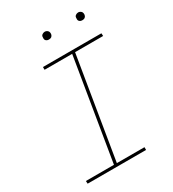

<svg xmlns="http://www.w3.org/2000/svg" viewBox="-215 -1028 1030 1144"><g transform="rotate(-30 300.0 -456.0)"><path d="M447 0H45L44 -19H237L352 -716H162V-735H564L565 -716H372L257 -19H447ZM505 -859Q499 -859 493.5 -861Q488 -863 484 -867.5Q480 -872 479.5 -878.5Q479 -885 480 -891Q480 -896 482.5 -900Q485 -904 489 -906.5Q493 -909 497 -910.5Q501 -912 506 -912Q512 -912 517.5 -909.5Q523 -907 527 -902.5Q531 -898 532 -891.5Q533 -885 532 -879Q531 -874 528.5 -870Q526 -866 522.5 -863.5Q519 -861 514.5 -860Q510 -859 505 -859ZM275 -859Q269 -859 263.5 -861Q258 -863 254 -867.5Q250 -872 249.5 -878.5Q249 -885 250 -891Q250 -896 252.5 -900Q255 -904 259 -906.5Q263 -909 267 -910.5Q271 -912 276 -912Q282 -912 287.5 -909.5Q293 -907 297 -902.5Q301 -898 302 -891.5Q303 -885 302 -879Q301 -874 298.5 -870Q296 -866 292.5 -863.5Q289 -861 284.5 -860Q280 -859 275 -859Z"/></g></svg>

Font: Iosevka Thin Extended
Style: Italic
Weight: 100
Width: 7
Italic angle: -9°
Monospace: yes
Designer: Belleve Invis
Foundry: Belleve Invis
Version: Version 32.5.0; ttfautohint (v1.8.4)